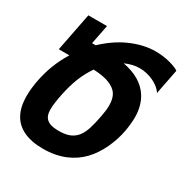

<svg xmlns="http://www.w3.org/2000/svg" viewBox="-173 -880 992 1032"><g transform="rotate(30 323.0 -364.0)"><path d="M234.4 14.2Q196.8 14.2 166.5 8.1Q136.2 2 112.8 -9.3Q89.4 -20.5 72.3 -36.4Q55.2 -52.2 43.9 -71.8Q29.8 -96.2 23.4 -125.5Q17.1 -154.8 17.1 -189.5Q17.1 -235.4 28.3 -291.5Q33.7 -317.9 40.8 -342.8Q47.9 -367.7 57.4 -392.3Q66.9 -417 79.1 -441.4Q91.3 -465.8 106.9 -491.7H41.5L87.9 -729H203.6L180.2 -609.4H202.6Q234.9 -640.1 270.5 -664.8Q306.2 -689.5 344.2 -706.5Q382.3 -723.6 421.4 -732.9Q460.4 -742.2 499 -742.2Q521 -742.2 543.5 -739.5Q565.9 -736.8 586.4 -731.4Q606.9 -726.1 623 -719.7Q639.2 -713.4 646.5 -707L616.2 -552.2Q606.9 -566.9 591.1 -579.6Q575.2 -592.3 555.7 -601.6Q536.1 -610.8 514.4 -616Q492.7 -621.1 470.2 -621.1Q447.3 -621.1 425.3 -615.7Q403.3 -610.4 381.3 -600.6Q439 -589.8 480.5 -565.2Q522 -540.5 545.9 -502.9Q562.5 -477.1 570.8 -445.3Q579.1 -413.6 579.1 -378.9Q579.1 -361.3 576.9 -338.6Q574.7 -315.9 570.8 -293.5Q565.4 -263.2 555.7 -233.2Q545.9 -203.1 532.7 -175Q519.5 -147 502.9 -122.1Q486.3 -97.2 466.8 -76.7Q447.8 -56.6 423.8 -40Q399.9 -23.4 371.1 -11.2Q342.3 1 308.3 7.6Q274.4 14.2 234.4 14.2ZM260.3 -111.3Q302.7 -111.3 329.3 -123Q356 -134.8 373 -157.7Q389.2 -179.7 399.4 -212.2Q409.7 -244.6 418.9 -293.5Q422.9 -314.9 425 -331.1Q427.2 -347.2 427.2 -363.8Q427.2 -385.3 423.3 -402.6Q419.4 -419.9 410.6 -433.6Q395 -457.5 358.6 -472.7Q322.3 -487.8 258.3 -490.7Q242.7 -467.8 230.5 -444.8Q218.3 -421.9 208.7 -397.7Q199.2 -373.5 191.7 -347.2Q184.1 -320.8 177.7 -291.5Q171.9 -263.7 168 -236.8Q164.1 -210 164.1 -189.9Q164.1 -169.4 168.9 -155.3Q176.8 -132.8 198.2 -122.1Q219.7 -111.3 260.3 -111.3Z"/></g></svg>

Font: Hack
Style: Bold Italic
Weight: 700
Italic angle: -11°
Monospace: yes
Designer: Christopher Simpkins
Foundry: Christopher Simpkins
Version: Version 2.017; ttfautohint (v1.4.1) -l 4 -r 80 -G 350 -x 0 -